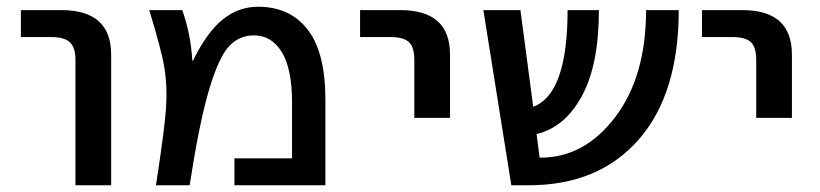

<svg xmlns="http://www.w3.org/2000/svg" viewBox="-20 -550 2433 570"><path d="M42 -440V-520H162Q310 -520 310 -388V0H204V-372Q204 -409 187.5 -424.5Q171 -440 131 -440Z M551 -370H553Q594 -454 641 -492Q688 -530 746 -530Q841 -530 893.5 -462Q946 -394 946 -255V0H676V-80H847V-245Q847 -346 816.5 -395.5Q786 -445 734 -445Q689 -445 658.5 -411Q628 -377 599.5 -279.5Q571 -182 543 0H443Q469 -168 473 -230.5Q477 -293 468.5 -346.5Q460 -400 423 -520H521Q546 -451 551 -370Z M1049 -440V-520H1169Q1316 -520 1316 -388V-200H1210V-372Q1210 -410 1194 -425Q1178 -440 1138 -440Z M1995 -520Q1995 -271 1876 -135.5Q1757 0 1550 0H1498L1415 -520H1525L1563 -233Q1665 -271 1665 -520H1758Q1758 -358 1707.5 -265Q1657 -172 1573 -152L1582 -82H1585Q1715 -82 1806.5 -202.5Q1898 -323 1898 -520Z M2064 -440V-520H2184Q2331 -520 2331 -388V-200H2225V-372Q2225 -410 2209 -425Q2193 -440 2153 -440Z"/></svg>

Font: M PLUS 1p Medium
Style: Regular
Weight: 500
Version: Version 1.062